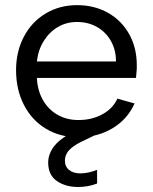

<svg xmlns="http://www.w3.org/2000/svg" viewBox="-20 -527 594 747"><path d="M42.5 -254.3Q42.5 -326.5 73 -384.4Q103.5 -442.3 157.8 -474.6Q212 -507 279.8 -507Q347.2 -507 400 -477.3Q452.7 -447.5 482.5 -394.4Q512.2 -341.3 512.2 -273.1V-259.6Q511.5 -250.3 510.7 -242.1Q510 -233.9 509.2 -223.9H123.5Q125.8 -175 147 -137.8Q168.3 -100.6 204.1 -80.3Q239.9 -60 285 -60Q337.6 -60 378.5 -82.4Q419.4 -104.9 436.7 -143.2L503.5 -124.5Q476.2 -63 417.9 -28Q359.5 7 285 7Q214 7 159 -26Q104 -59 73.3 -118.5Q42.5 -178 42.5 -254.3ZM279.8 -441.5Q238.9 -441.5 205.5 -422.1Q172.1 -402.6 150.3 -367.7Q128.5 -332.7 123.5 -287.9H431.2Q431.5 -331.8 411.8 -367Q392.2 -402.1 357.8 -421.8Q323.3 -441.5 279.8 -441.5ZM167.5 105.6Q167.5 69.6 193.6 38.2Q219.7 6.9 279.1 -20.1L330.7 -43.6L351.9 -2.2L294.3 25.5Q261.1 42.5 246.8 59.7Q232.5 76.8 232.5 97.6Q232.5 121.1 248.9 134.4Q265.3 147.6 292.6 147.6Q322.3 147.6 357.8 133.9V187Q323.1 200.5 283.6 200.5Q234.7 200.5 201.1 177.1Q167.5 153.8 167.5 105.6Z"/></svg>

Font: AF Albert Sans Medium
Style: Regular
Weight: 500
Designer: Andreas Rasmussen
Foundry: a.Foundry
Version: Version 1.300;Glyphs 3.2 (3231)